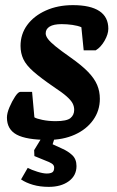

<svg xmlns="http://www.w3.org/2000/svg" viewBox="-20 -534 456 748"><path d="M168 11Q83 11 45 -9.5Q7 -30 7 -76Q7 -93 17 -116.5Q27 -140 39 -158Q51 -176 59 -176H105L114 -77Q121 -72 145 -67Q169 -62 197 -62Q240 -62 254.5 -74Q269 -86 269 -106Q269 -120 262.5 -132Q256 -144 239 -159Q222 -174 190 -195Q139 -230 110.5 -255Q82 -280 71 -303.5Q60 -327 60 -355Q60 -401 86 -436.5Q112 -472 158.5 -493Q205 -514 264 -514Q332 -514 367 -491Q402 -468 402 -422Q402 -401 387.5 -375.5Q373 -350 353 -338H306L297 -428Q283 -434 262 -437Q241 -440 220 -440Q189 -440 173.5 -430.5Q158 -421 158 -404Q158 -394 167 -382Q176 -370 197 -353Q218 -336 255 -310Q299 -279 323.5 -253.5Q348 -228 358.5 -203Q369 -178 369 -149Q369 -103 343 -66.5Q317 -30 271.5 -9.5Q226 11 168 11ZM170 194Q136 194 108.5 186Q81 178 62 165L88 120Q103 128 125.5 135Q148 142 162 142Q176 142 183.5 137.5Q191 133 191 119Q191 109 181.5 103Q172 97 158 92L114 74L113 51L144 0H194L185 28L222 45Q245 55 261.5 70.5Q278 86 278 113Q278 150 248 172Q218 194 170 194Z"/></svg>

Font: Faustina
Style: Bold Italic
Weight: 700
Italic angle: -8°
Designer: Alfonso Garcia
Foundry: http://www.omnibus-type.com
Version: Version 1.200